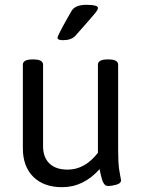

<svg xmlns="http://www.w3.org/2000/svg" viewBox="-20 -772 597 798"><path d="M483 -22Q483 -10 464 -4.5Q445 1 429 1Q424 1 420 -1Q416 -3 412.5 -8Q409 -13 407 -17.5Q405 -22 403 -30Q401 -38 399.5 -42.5Q398 -47 396.5 -56.5Q395 -66 394 -69Q327 6 238 6Q162 6 118.5 -37Q75 -80 75 -156V-503Q75 -525 115 -525H119Q159 -525 159 -503V-164Q159 -118 185.5 -92.5Q212 -67 261 -67Q333 -67 387 -137V-503Q387 -525 427 -525H431Q471 -525 471 -503V-148Q471 -125 472 -104Q473 -83 475 -69.5Q477 -56 479 -45.5Q481 -35 482 -29Q483 -23 483 -22ZM387 -739Q387 -732 377.5 -720Q368 -708 331 -666Q308 -640 293 -623Q276 -605 242 -605Q219 -605 219 -615Q219 -625 277 -726Q292 -752 339 -752Q387 -752 387 -739Z"/></svg>

Font: mmAsap
Style: Regular
Weight: 400
Designer: Pablo Cosgaya
Foundry: Omnibus-Type
Version: Version 1.001